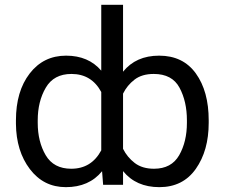

<svg xmlns="http://www.w3.org/2000/svg" viewBox="-20 -770 936 800"><path d="M849.6 -258.3Q849.6 -142.6 795.9 -66.4Q742.2 9.8 644 9.8Q546.9 9.8 492.7 -57.1V0H409.7L405.3 -56.6Q351.1 9.8 254.4 9.8Q161.6 9.8 104.5 -65.4Q47.4 -140.6 46.4 -254.4V-268.6Q46.4 -389.6 103.8 -463.9Q161.1 -538.1 255.4 -538.1Q348.6 -538.1 401.9 -475.6V-750H492.7V-471.2Q546.4 -538.1 643.1 -538.1Q742.7 -538.1 796.1 -463.9Q849.6 -389.6 849.6 -268.6ZM620.6 -461.9Q571.3 -461.9 540.5 -438.2Q509.8 -414.6 492.7 -379.9V-149.9Q510.3 -114.7 541.5 -90.8Q572.8 -66.9 621.6 -66.9Q694.3 -66.9 726.6 -123.3Q758.8 -179.7 758.8 -258.3V-268.6Q758.8 -347.2 728 -404.5Q697.3 -461.9 620.6 -461.9ZM137.2 -258.3Q137.2 -179.7 170.4 -123.3Q203.6 -66.9 276.9 -66.9Q360.8 -66.9 401.9 -143.6V-386.7Q361.3 -461.9 277.8 -461.9Q204.1 -461.9 170.7 -404.5Q137.2 -347.2 137.2 -268.6Z"/></svg>

Font: Roboto21382017
Style: Regular
Weight: 400
Designer: Christian Robertson
Foundry: Google
Version: Version 2.138; 2017